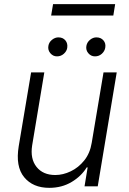

<svg xmlns="http://www.w3.org/2000/svg" viewBox="-20 -892 617 919"><path d="M419 -208.5 475.5 -545.5H538.7L447.8 0H384.6L399.5 -90.6H394.9Q369.3 -48.7 322.6 -20.8Q275.9 7.1 215.9 7.1Q137.4 7.1 95.5 -44Q53.6 -95.2 69.6 -192.1L128.9 -545.5H192.1L133.9 -196Q123.9 -132.1 154.8 -93.2Q185.7 -54.3 244.7 -54.3Q281.6 -54.3 318.7 -72.1Q355.8 -89.8 383.3 -124.1Q410.9 -158.4 419 -208.5ZM434.7 -622.2Q415.5 -622.2 402.7 -637.3Q389.9 -652.3 393.5 -672.6Q396.7 -690 410.9 -701.5Q425.1 -713.1 441.4 -713.1Q462.7 -713.1 475.1 -698.7Q487.6 -684.3 483.7 -663Q480.8 -646.7 467.2 -634.4Q453.5 -622.2 434.7 -622.2ZM252.8 -622.2Q233.7 -622.2 220.9 -637.4Q208.1 -652.7 211.6 -672.6Q214.5 -690 228.9 -701.5Q243.3 -713.1 259.6 -713.1Q280.9 -713.1 293 -698.7Q305 -684.3 301.8 -663Q299.4 -647 285.5 -634.6Q271.7 -622.2 252.8 -622.2ZM531.2 -872.2 522.4 -817.5H224.8L234 -872.2Z"/></svg>

Font: Inter UI Light
Style: Italic
Weight: 300
Italic angle: 9.39999°
Designer: Rasmus Andersson
Foundry: rsms
Version: 3.2;8d6f07862